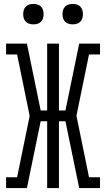

<svg xmlns="http://www.w3.org/2000/svg" viewBox="-20 -957 540 977"><path d="M117 0H11V-55H67L131 -367L67 -680H11V-735H117L187 -395H220V-735H280V-395H313L383 -735H489V-680H433L369 -368L433 -55H489V0H383L313 -340H280V0H220V-340H187ZM350 -833Q339 -833 329 -836Q319 -839 311.5 -846.5Q304 -854 301 -864Q298 -874 298 -885Q298 -896 301 -906Q304 -916 311.5 -923.5Q319 -931 329 -934Q339 -937 350 -937Q361 -937 371 -934Q381 -931 388.5 -923.5Q396 -916 399 -906Q402 -896 402 -885Q402 -874 399 -864Q396 -854 388.5 -846.5Q381 -839 371 -836Q361 -833 350 -833ZM150 -833Q139 -833 129 -836Q119 -839 111.5 -846.5Q104 -854 101 -864Q98 -874 98 -885Q98 -896 101 -906Q104 -916 111.5 -923.5Q119 -931 129 -934Q139 -937 150 -937Q161 -937 171 -934Q181 -931 188.5 -923.5Q196 -916 199 -906Q202 -896 202 -885Q202 -874 199 -864Q196 -854 188.5 -846.5Q181 -839 171 -836Q161 -833 150 -833Z"/></svg>

Font: Iosevka Curly Slab Light
Style: Regular
Weight: 300
Monospace: yes
Designer: Belleve Invis
Foundry: Belleve Invis
Version: Version 22.1.2; ttfautohint (v1.8.4)